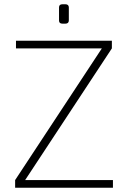

<svg xmlns="http://www.w3.org/2000/svg" viewBox="-20 -881 600 901"><path d="M273 -770H287C297 -770 303 -775 303 -785V-846C303 -856 297 -861 287 -861H273C262 -861 257 -856 257 -846V-785C257 -775 262 -770 273 -770ZM98 -36 505 -654V-690H55V-654H458L51 -36V0H510V-36Z"/></svg>

Font: Exo 2 Extra Light
Style: Regular
Weight: 250
Designer: Natanael Gama
Version: Version 1.001;PS 001.001;hotconv 1.0.88;makeotf.lib2.5.64775